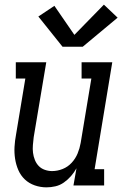

<svg xmlns="http://www.w3.org/2000/svg" viewBox="-20 -798 540 826"><path d="M180 8Q154 8 129.5 -0.5Q105 -9 87 -26Q69 -43 59 -66Q49 -89 45 -114.5Q41 -140 42.5 -166.5Q44 -193 49 -219L89 -460H48V-530H179L125 -208Q123 -191 121.5 -174Q120 -157 122 -141Q124 -125 130 -110Q136 -95 146.5 -84Q157 -73 172.5 -67.5Q188 -62 204 -62Q227 -62 249.5 -71Q272 -80 288.5 -98Q305 -116 314 -138Q323 -160 327 -183L373 -460H331V-530H463L387 -70H428V0H296L309 -74Q299 -56 285.5 -40.5Q272 -25 255 -13Q238 -1 218.5 3.5Q199 8 180 8ZM249 -597 145 -727 214 -773 300 -648 427 -778 486 -722 336 -597Z"/></svg>

Font: Iosevka Curly Slab Oblique
Style: Regular
Weight: 400
Italic angle: -9°
Monospace: yes
Designer: Belleve Invis
Foundry: Belleve Invis
Version: Version 11.1.0; ttfautohint (v1.8.3)